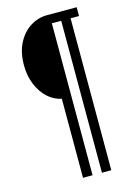

<svg xmlns="http://www.w3.org/2000/svg" viewBox="-128 -752 689 990"><g transform="rotate(-15 216.5 -257.0)"><path d="M188 172V-250Q147 -258 114.5 -288Q82 -318 63 -364.5Q44 -411 44 -466Q44 -536 69.5 -585Q95 -634 136.5 -660Q178 -686 226 -686H384V-639H339V172H289V-639H239V172Z"/></g></svg>

Font: Archivo Condensed ExtraLight
Style: Regular
Weight: 250
Width: 3
Designer: Hector Gatti
Foundry: Omnibus-Type
Version: Version 2.001